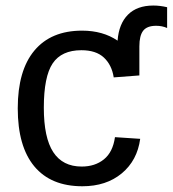

<svg xmlns="http://www.w3.org/2000/svg" viewBox="-20 -646 608 676"><path d="M134.3 -266.6Q134.3 -161.1 167.5 -110.4Q200.7 -59.6 267.6 -59.6Q314.5 -59.6 345.9 -85Q377.4 -110.4 384.8 -163.1L473.6 -157.2Q463.4 -81.1 408.7 -35.6Q354 9.8 270 9.8Q159.2 9.8 100.8 -60.3Q42.5 -130.4 42.5 -264.6Q42.5 -397.9 101.1 -468Q159.7 -538.1 269 -538.1Q342.3 -538.1 394 -502.9Q398.4 -562 430.4 -594.2Q462.4 -626.5 520 -626.5Q543 -626.5 568.4 -620.6V-547.4Q550.8 -555.2 529.8 -555.2Q497.6 -555.2 484.1 -537.8Q470.7 -520.5 470.7 -482.9V-380.4L380.4 -373.5Q373.5 -417.5 345.7 -443.4Q317.9 -469.2 266.6 -469.2Q196.8 -469.2 165.5 -422.9Q134.3 -376.5 134.3 -266.6Z"/></svg>

Font: Arial
Style: Regular
Weight: 400
Designer: Steve Matteson
Foundry: Ascender Corporation
Version: Version 2.00.3